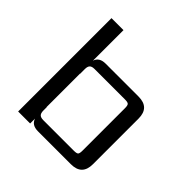

<svg xmlns="http://www.w3.org/2000/svg" viewBox="-173 -821 973 973"><g transform="rotate(45 313.5 -334.5)"><path d="M461 -90V-395Q461 -414 455.5 -420Q450 -426 430 -426H211Q193 -426 185 -418Q177 -410 177 -391V-357H176V-118H177V-94Q177 -75 185 -67Q193 -59 211 -59H430Q450 -59 455.5 -64.5Q461 -70 461 -90ZM232 -485H468Q547 -485 547 -406V-79Q547 0 468 0H232Q187 0 176 -35V0H90V-669H176V-450Q187 -485 232 -485Z"/></g></svg>

Font: Sarpanch
Style: Regular
Weight: 400
Designer: Manushi Parikh (Devanagari and Latin), Jyotish Sonowal (Devanagari)
Foundry: Indian Type Foundry
Version: Version 2.004;PS 1.0;hotconv 1.0.78;makeotf.lib2.5.61930; tt